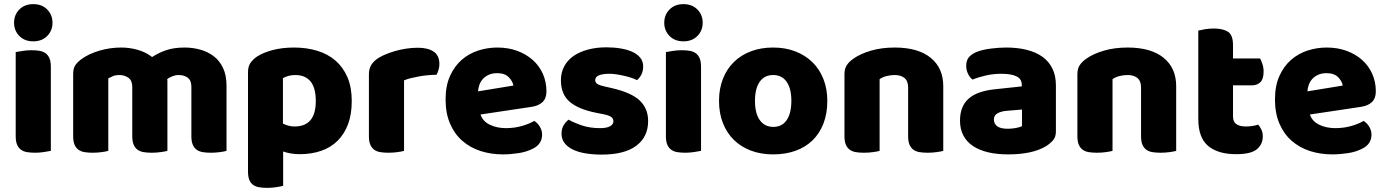

<svg xmlns="http://www.w3.org/2000/svg" viewBox="-20 -731 6707 929"><path d="M48 -621Q48 -659 73.5 -685Q99 -711 141 -711Q183 -711 208.5 -685Q234 -659 234 -621Q234 -583 208.5 -557Q183 -531 141 -531Q99 -531 73.5 -557Q48 -583 48 -621ZM226 -1Q215 1 193.5 4.5Q172 8 150 8Q128 8 110.5 5Q93 2 81 -7Q69 -16 62.5 -31.5Q56 -47 56 -72V-479Q67 -481 88.5 -484.5Q110 -488 132 -488Q154 -488 171.5 -485Q189 -482 201 -473Q213 -464 219.5 -448.5Q226 -433 226 -408Z M567 -501Q608 -501 647.5 -489.5Q687 -478 716 -455Q746 -475 783.5 -488Q821 -501 874 -501Q912 -501 948.5 -491Q985 -481 1013.5 -459.5Q1042 -438 1059 -402.5Q1076 -367 1076 -316V-1Q1066 2 1044.5 5Q1023 8 1000 8Q978 8 960.5 5Q943 2 931 -7Q919 -16 912.5 -31.5Q906 -47 906 -72V-311Q906 -341 889 -354.5Q872 -368 843 -368Q829 -368 813 -361.5Q797 -355 789 -348Q790 -344 790 -340.5Q790 -337 790 -334V-1Q779 2 757.5 5Q736 8 714 8Q692 8 674.5 5Q657 2 645 -7Q633 -16 626.5 -31.5Q620 -47 620 -72V-311Q620 -341 601.5 -354.5Q583 -368 557 -368Q539 -368 526 -362.5Q513 -357 504 -352V-1Q494 2 472.5 5Q451 8 428 8Q406 8 388.5 5Q371 2 359 -7Q347 -16 340.5 -31.5Q334 -47 334 -72V-374Q334 -401 345.5 -417Q357 -433 377 -447Q411 -471 461.5 -486Q512 -501 567 -501Z M1403 -501Q1463 -501 1514.5 -485.5Q1566 -470 1603 -438Q1640 -406 1661 -357.5Q1682 -309 1682 -242Q1682 -178 1664 -130Q1646 -82 1613 -49.5Q1580 -17 1533.5 -1Q1487 15 1430 15Q1387 15 1350 2V168Q1340 171 1318 174.5Q1296 178 1273 178Q1251 178 1233.5 175Q1216 172 1204 163Q1192 154 1186 138.5Q1180 123 1180 98V-382Q1180 -409 1191.5 -426Q1203 -443 1223 -457Q1254 -477 1300 -489Q1346 -501 1403 -501ZM1405 -119Q1508 -119 1508 -242Q1508 -306 1482.5 -337Q1457 -368 1409 -368Q1390 -368 1375 -363.5Q1360 -359 1349 -353V-133Q1361 -127 1375 -123Q1389 -119 1405 -119Z M1935 -1Q1925 2 1903.5 5Q1882 8 1859 8Q1837 8 1819.5 5Q1802 2 1790 -7Q1778 -16 1771.5 -31.5Q1765 -47 1765 -72V-372Q1765 -395 1773.5 -411.5Q1782 -428 1798 -441Q1814 -454 1837.5 -464.5Q1861 -475 1888 -483Q1915 -491 1944 -495.5Q1973 -500 2002 -500Q2050 -500 2078 -481.5Q2106 -463 2106 -421Q2106 -407 2102 -393.5Q2098 -380 2092 -369Q2071 -369 2049 -367Q2027 -365 2006 -361Q1985 -357 1966.5 -352.5Q1948 -348 1935 -342Z M2414 16Q2355 16 2304.5 -0.5Q2254 -17 2216.5 -50Q2179 -83 2157.5 -133Q2136 -183 2136 -250Q2136 -316 2157.5 -363.5Q2179 -411 2214 -441.5Q2249 -472 2294 -486.5Q2339 -501 2386 -501Q2439 -501 2482.5 -485Q2526 -469 2557.5 -441Q2589 -413 2606.5 -374Q2624 -335 2624 -289Q2624 -255 2605 -237Q2586 -219 2552 -214L2305 -177Q2316 -144 2350 -127.5Q2384 -111 2428 -111Q2469 -111 2505.5 -121.5Q2542 -132 2565 -146Q2581 -136 2592 -118Q2603 -100 2603 -80Q2603 -35 2561 -13Q2529 4 2489 10Q2449 16 2414 16ZM2386 -377Q2362 -377 2344.5 -369Q2327 -361 2316 -348.5Q2305 -336 2299.5 -320.5Q2294 -305 2293 -289L2464 -317Q2461 -337 2442 -357Q2423 -377 2386 -377Z M3116 -145Q3116 -69 3059 -26Q3002 17 2891 17Q2849 17 2813 11Q2777 5 2751.5 -7.5Q2726 -20 2711.5 -39Q2697 -58 2697 -84Q2697 -108 2707 -124.5Q2717 -141 2731 -152Q2760 -136 2797.5 -123.5Q2835 -111 2884 -111Q2915 -111 2931.5 -120Q2948 -129 2948 -144Q2948 -158 2936 -166Q2924 -174 2896 -179L2866 -185Q2779 -202 2736.5 -238.5Q2694 -275 2694 -343Q2694 -380 2710 -410Q2726 -440 2755 -460Q2784 -480 2824.5 -491Q2865 -502 2914 -502Q2951 -502 2983.5 -496.5Q3016 -491 3040 -480Q3064 -469 3078 -451.5Q3092 -434 3092 -410Q3092 -387 3083.5 -370.5Q3075 -354 3062 -343Q3054 -348 3038 -353.5Q3022 -359 3003 -363.5Q2984 -368 2964.5 -371Q2945 -374 2929 -374Q2896 -374 2878 -366.5Q2860 -359 2860 -343Q2860 -332 2870 -325Q2880 -318 2908 -312L2939 -305Q3035 -283 3075.5 -244.5Q3116 -206 3116 -145Z M3194 -621Q3194 -659 3219.5 -685Q3245 -711 3287 -711Q3329 -711 3354.5 -685Q3380 -659 3380 -621Q3380 -583 3354.5 -557Q3329 -531 3287 -531Q3245 -531 3219.5 -557Q3194 -583 3194 -621ZM3372 -1Q3361 1 3339.5 4.5Q3318 8 3296 8Q3274 8 3256.5 5Q3239 2 3227 -7Q3215 -16 3208.5 -31.5Q3202 -47 3202 -72V-479Q3213 -481 3234.5 -484.5Q3256 -488 3278 -488Q3300 -488 3317.5 -485Q3335 -482 3347 -473Q3359 -464 3365.5 -448.5Q3372 -433 3372 -408Z M3983 -243Q3983 -181 3964 -132.5Q3945 -84 3910.5 -51Q3876 -18 3828 -1Q3780 16 3721 16Q3662 16 3614 -2Q3566 -20 3531.5 -53.5Q3497 -87 3478 -135Q3459 -183 3459 -243Q3459 -302 3478 -350Q3497 -398 3531.5 -431.5Q3566 -465 3614 -483Q3662 -501 3721 -501Q3780 -501 3828 -482.5Q3876 -464 3910.5 -430.5Q3945 -397 3964 -349Q3983 -301 3983 -243ZM3633 -243Q3633 -182 3656.5 -149.5Q3680 -117 3722 -117Q3764 -117 3786.5 -150Q3809 -183 3809 -243Q3809 -303 3786 -335.5Q3763 -368 3721 -368Q3679 -368 3656 -335.5Q3633 -303 3633 -243Z M4374 -308Q4374 -339 4356.5 -353.5Q4339 -368 4309 -368Q4289 -368 4269.5 -363Q4250 -358 4236 -348V-1Q4226 2 4204.5 5Q4183 8 4160 8Q4138 8 4120.5 5Q4103 2 4091 -7Q4079 -16 4072.5 -31.5Q4066 -47 4066 -72V-372Q4066 -399 4077.5 -416Q4089 -433 4109 -447Q4143 -471 4194.5 -486Q4246 -501 4309 -501Q4422 -501 4483 -451.5Q4544 -402 4544 -314V-1Q4534 2 4512.5 5Q4491 8 4468 8Q4446 8 4428.5 5Q4411 2 4399 -7Q4387 -16 4380.5 -31.5Q4374 -47 4374 -72Z M4857 -108Q4874 -108 4894.5 -111.5Q4915 -115 4925 -121V-201L4853 -195Q4825 -193 4807 -183Q4789 -173 4789 -153Q4789 -133 4804.5 -120.5Q4820 -108 4857 -108ZM4849 -501Q4903 -501 4947.5 -490Q4992 -479 5023.5 -456.5Q5055 -434 5072 -399.5Q5089 -365 5089 -318V-94Q5089 -68 5074.5 -51.5Q5060 -35 5040 -23Q4975 16 4857 16Q4804 16 4761.5 6Q4719 -4 4688.5 -24Q4658 -44 4641.5 -75Q4625 -106 4625 -147Q4625 -216 4666 -253Q4707 -290 4793 -299L4924 -313V-320Q4924 -349 4898.5 -361.5Q4873 -374 4825 -374Q4787 -374 4751 -366Q4715 -358 4686 -346Q4673 -355 4664 -373.5Q4655 -392 4655 -412Q4655 -438 4667.5 -453.5Q4680 -469 4706 -480Q4735 -491 4774.5 -496Q4814 -501 4849 -501Z M5501 -308Q5501 -339 5483.5 -353.5Q5466 -368 5436 -368Q5416 -368 5396.5 -363Q5377 -358 5363 -348V-1Q5353 2 5331.5 5Q5310 8 5287 8Q5265 8 5247.5 5Q5230 2 5218 -7Q5206 -16 5199.5 -31.5Q5193 -47 5193 -72V-372Q5193 -399 5204.5 -416Q5216 -433 5236 -447Q5270 -471 5321.5 -486Q5373 -501 5436 -501Q5549 -501 5610 -451.5Q5671 -402 5671 -314V-1Q5661 2 5639.5 5Q5618 8 5595 8Q5573 8 5555.5 5Q5538 2 5526 -7Q5514 -16 5507.5 -31.5Q5501 -47 5501 -72Z M5946 -167Q5946 -141 5962.5 -130Q5979 -119 6009 -119Q6024 -119 6040 -121.5Q6056 -124 6068 -128Q6077 -117 6083.5 -103.5Q6090 -90 6090 -71Q6090 -33 6061.5 -9Q6033 15 5961 15Q5873 15 5825.5 -25Q5778 -65 5778 -155V-583Q5789 -586 5809.5 -589.5Q5830 -593 5853 -593Q5897 -593 5921.5 -577.5Q5946 -562 5946 -512V-448H6077Q6083 -437 6088.5 -420.5Q6094 -404 6094 -384Q6094 -349 6078.5 -333.5Q6063 -318 6037 -318H5946Z M6427 16Q6368 16 6317.5 -0.5Q6267 -17 6229.5 -50Q6192 -83 6170.5 -133Q6149 -183 6149 -250Q6149 -316 6170.5 -363.5Q6192 -411 6227 -441.5Q6262 -472 6307 -486.5Q6352 -501 6399 -501Q6452 -501 6495.5 -485Q6539 -469 6570.5 -441Q6602 -413 6619.5 -374Q6637 -335 6637 -289Q6637 -255 6618 -237Q6599 -219 6565 -214L6318 -177Q6329 -144 6363 -127.5Q6397 -111 6441 -111Q6482 -111 6518.5 -121.5Q6555 -132 6578 -146Q6594 -136 6605 -118Q6616 -100 6616 -80Q6616 -35 6574 -13Q6542 4 6502 10Q6462 16 6427 16ZM6399 -377Q6375 -377 6357.5 -369Q6340 -361 6329 -348.5Q6318 -336 6312.5 -320.5Q6307 -305 6306 -289L6477 -317Q6474 -337 6455 -357Q6436 -377 6399 -377Z"/></svg>

Font: Baloo Tammudu
Style: Regular
Weight: 400
Designer: Omkar Shende and Ek Type
Foundry: Ek Type
Version: Version 1.443;PS 1.000;hotconv 16.6.51;makeotf.lib2.5.65220;